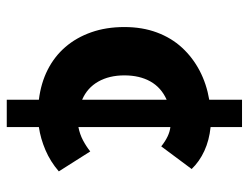

<svg xmlns="http://www.w3.org/2000/svg" viewBox="-104 -591 736 568"><g transform="rotate(90 264.0 -307.0)"><path d="M203 -307Q203 -262 221.5 -229.5Q240 -197 275 -182V-432Q239 -416 221 -384Q203 -352 203 -307ZM275 41V-54Q226 -60 186.5 -80Q147 -100 119 -132.5Q91 -165 75.5 -209Q60 -253 60 -307Q60 -360 76 -403Q92 -446 121 -477.5Q150 -509 189 -529.5Q228 -550 275 -558V-655H356V-562Q395 -558 426.5 -543.5Q458 -529 480 -506L413 -416Q383 -440 356 -443V-171Q377 -175 395 -184.5Q413 -194 428 -206L487 -113Q458 -88 424 -73.5Q390 -59 356 -54V41Z"/></g></svg>

Font: Giro Regular
Style: Bold
Weight: 700
Designer: Paul D. Hunt
Foundry: Adobe Systems Incorporated
Version: Version 1.000;PS 1.0;hotconv 1.0.88;makeotf.lib2.5.647800